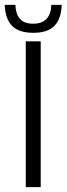

<svg xmlns="http://www.w3.org/2000/svg" viewBox="-48 -770 274 790"><path d="M58 0V-600H119.5V0ZM89 -635Q29.5 -635 1.5 -663.8Q-26.5 -692.5 -28.5 -750H15.5Q16 -715.5 32.8 -694Q49.5 -672.5 89 -672.5Q125.5 -672.5 144 -693Q162.5 -713.5 163 -750H206Q204 -693 176.2 -664Q148.5 -635 89 -635Z"/></svg>

Font: Big Shoulders Stencil Text Light
Style: Regular
Weight: 300
Designer: Patric King
Foundry: XO Type Co
Version: Version 1.000